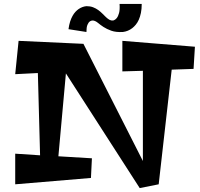

<svg xmlns="http://www.w3.org/2000/svg" viewBox="-20 -915 1016 973"><path d="M445.8 -112.8 440.9 -13.2 57.1 19V-136.2L183.1 -127.9L171.9 -544.9L57.1 -539.1L74.2 -708L402.8 -692.9L704.1 -99.1V-556.2L600.1 -553.2V-708L967.8 -678.2L960.9 -565.9L850.1 -562L784.2 19L688 38.1L314 -543L275.9 -123ZM698.2 -895Q698.2 -869.1 694.1 -849.4Q689.9 -829.6 683.3 -814.9Q676.8 -800.3 668 -789.8Q659.2 -779.3 650.4 -772.5Q629.4 -756.3 603 -752.9Q567.4 -751 544.2 -759.3Q521 -767.6 504.6 -778.3Q488.3 -789.1 476.3 -799.1Q464.4 -809.1 452.1 -811Q442.4 -811.5 435.1 -806.2Q428.2 -801.3 423.1 -789.1Q418 -776.9 418 -752.9L327.1 -767.1Q330.1 -789.1 335.4 -805.7Q340.8 -822.3 347.7 -834.5Q354.5 -846.7 362.5 -855.2Q370.6 -863.8 378.4 -869.1Q397 -881.8 418 -883.8Q437 -883.8 451.7 -878.2Q466.3 -872.6 478 -864Q489.7 -855.5 499.3 -845.7Q508.8 -835.9 517.3 -827.9Q525.9 -819.8 534.4 -814.9Q543 -810.1 553.2 -811Q564 -814 571.8 -823.7Q578.6 -832 583.3 -848.9Q587.9 -865.7 585.9 -895Z"/></svg>

Font: Peralta
Style: Regular
Weight: 400
Designer: Astigmatic (AOETI)
Foundry: Astigmatic (AOETI)
Version: Version 1.000